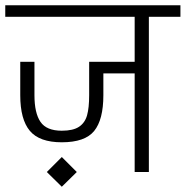

<svg xmlns="http://www.w3.org/2000/svg" viewBox="-30 -654 706 730"><path d="M0 0ZM656 -634V-590H536V0H482V-375H363V-292Q363 -199 328 -156Q293 -113 205 -113Q120 -113 83.5 -156.5Q47 -200 47 -292V-419H101V-292Q101 -224 124 -190.5Q147 -157 205 -157Q248 -157 270.5 -172Q293 -187 301 -215.5Q309 -244 309 -292V-419H482V-590H-10V-634ZM148 0 205 -57 262 0 205 56Z"/></svg>

Font: Biryani ExtraLight
Style: Regular
Weight: 275
Designer: Dan Reynolds and Mathieu Reguer
Foundry: Dan Reynolds and Mathieu Reguer
Version: Version 1.004; ttfautohint (v1.1) -l 5 -r 5 -G 72 -x 0 -D la